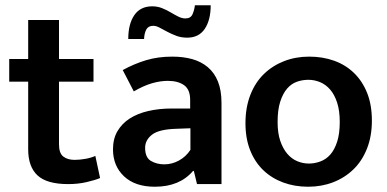

<svg xmlns="http://www.w3.org/2000/svg" viewBox="-20 -699 1468 729"><path d="M335 -389H204V-151Q204 -117 220.5 -104.5Q237 -92 263 -92Q283 -92 305 -96Q327 -100 342 -107L360 -23Q341 -15 308.5 -7.5Q276 0 239 0Q158 0 122.5 -33Q87 -66 87 -132V-389H15V-475H87V-623H204V-475H335Z M446 -433Q490 -457 535 -470.5Q580 -484 634 -484Q676 -484 710 -474.5Q744 -465 769 -444Q794 -423 807.5 -389.5Q821 -356 821 -308V0H728L716 -50H713Q662 10 568 10Q493 10 451 -29.5Q409 -69 409 -132Q409 -172 426 -201Q443 -230 472.5 -249Q502 -268 543 -277.5Q584 -287 632 -287H702V-320Q702 -359 679 -375.5Q656 -392 617 -392Q589 -392 557.5 -383Q526 -374 488 -352ZM703 -212 649 -210Q583 -208 557 -187.5Q531 -167 531 -138Q531 -101 553 -88Q575 -75 604 -75Q633 -75 659.5 -89.5Q686 -104 703 -130ZM467 -551Q467 -608 490 -641.5Q513 -675 558 -675Q578 -675 595.5 -668Q613 -661 628 -652Q643 -643 657 -636Q671 -629 684 -629Q704 -629 711 -645Q718 -661 720 -679H780Q780 -623 757.5 -589.5Q735 -556 691 -556Q668 -556 649.5 -563Q631 -570 615 -578.5Q599 -587 586 -594Q573 -601 562 -601Q543 -601 535.5 -587Q528 -573 527 -551Z M1392 -241Q1392 -182 1373.5 -135Q1355 -88 1322 -56Q1289 -24 1245 -7Q1201 10 1150 10Q1099 10 1055.5 -6Q1012 -22 980 -52.5Q948 -83 930 -128Q912 -173 912 -231Q912 -291 930.5 -338.5Q949 -386 982 -418Q1015 -450 1059 -467Q1103 -484 1154 -484Q1205 -484 1248.5 -468.5Q1292 -453 1324 -422Q1356 -391 1374 -346Q1392 -301 1392 -241ZM1270 -236Q1270 -279 1260 -309.5Q1250 -340 1233.5 -359Q1217 -378 1195.5 -387Q1174 -396 1151 -396Q1128 -396 1107 -388.5Q1086 -381 1070 -362.5Q1054 -344 1044 -313Q1034 -282 1034 -236Q1034 -194 1044 -164.5Q1054 -135 1070.5 -115.5Q1087 -96 1108.5 -87Q1130 -78 1153 -78Q1175 -78 1196.5 -86Q1218 -94 1234 -112Q1250 -130 1260 -160.5Q1270 -191 1270 -236Z"/></svg>

Font: Mukta Malar SemiBold
Style: Regular
Weight: 600
Designer: Aadarsh Rajan, Girish Dalvi, Yashodeep Gholap
Foundry: Ek Type
Version: Version 2.538;PS 1.000;hotconv 16.6.51;makeotf.lib2.5.65220;